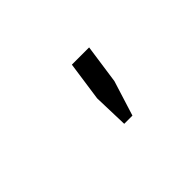

<svg xmlns="http://www.w3.org/2000/svg" viewBox="-39 -886 677 677"><g transform="rotate(-45 300.0 -547.0)"><path d="M301 -408 297 -539 318 -686H404L383 -539L342 -408Z"/></g></svg>

Font: Chivo Mono
Style: Italic
Weight: 400
Italic angle: -8.05°
Monospace: yes
Version: Version 1.008